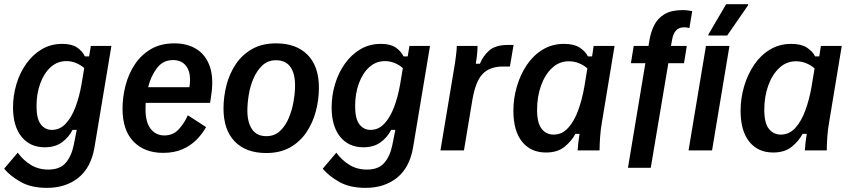

<svg xmlns="http://www.w3.org/2000/svg" viewBox="-29 -720 4074 919"><path d="M195.8 179.2Q120.8 179.2 70.8 151.2Q20.8 123.3 -9.2 87.5L55.8 10.8Q82.5 47.5 119.2 69.6Q155.8 91.7 202.5 91.7Q257.5 91.7 285.4 59.6Q313.3 27.5 324.2 -27.5L338.3 -98.3H318.3Q300 -62.5 267.5 -38.8Q235 -15 185 -15Q115 -15 74.2 -65.4Q33.3 -115.8 33.3 -205.8Q33.3 -262.5 49.6 -317.1Q65.8 -371.7 96.7 -415Q127.5 -458.3 170.8 -484.2Q214.2 -510 269.2 -510Q314.2 -510 339.6 -492.9Q365 -475.8 377.5 -450H397.5L405.8 -500H504.2L423.3 -15Q406.7 82.5 346.2 130.8Q285.8 179.2 195.8 179.2ZM219.2 -98.3Q258.3 -98.3 286.2 -128.8Q314.2 -159.2 332.5 -208.3Q350.8 -257.5 360.8 -314.2L374.2 -394.2Q335 -427.5 288.3 -427.5Q245.8 -427.5 213.8 -398.8Q181.7 -370 163.8 -320.8Q145.8 -271.7 145.8 -211.7Q145.8 -151.7 166.2 -125Q186.7 -98.3 219.2 -98.3Z M751.7 11.7Q662.5 11.7 610 -42.5Q557.5 -96.7 557.5 -199.2Q557.5 -255.8 572.1 -311.7Q586.7 -367.5 617.1 -412.9Q647.5 -458.3 694.2 -485.4Q740.8 -512.5 805.8 -512.5Q868.3 -512.5 912.9 -484.2Q957.5 -455.8 976.3 -398.8Q995 -341.7 980.8 -255.8L976.7 -227.5H668.3Q667.5 -212.5 667.5 -198.3Q667.5 -134.2 692.5 -102.9Q717.5 -71.7 757.5 -71.7Q800 -71.7 827.1 -101.7Q854.2 -131.7 870 -168.3L957.5 -111.7Q939.2 -79.2 911.3 -50.8Q883.3 -22.5 843.8 -5.4Q804.2 11.7 751.7 11.7ZM799.2 -432.5Q750.8 -432.5 721.7 -393.3Q692.5 -354.2 680 -302.5H877.5Q887.5 -364.2 865.8 -398.3Q844.2 -432.5 799.2 -432.5Z M1245.8 12.5Q1148.3 12.5 1094.6 -42.9Q1040.8 -98.3 1040.8 -200.8Q1040.8 -256.7 1055 -312.1Q1069.2 -367.5 1099.6 -412.9Q1130 -458.3 1177.9 -485.4Q1225.8 -512.5 1292.5 -512.5Q1389.2 -512.5 1443.3 -457.5Q1497.5 -402.5 1497.5 -300Q1497.5 -243.3 1482.9 -187.9Q1468.3 -132.5 1437.9 -87.1Q1407.5 -41.7 1359.6 -14.6Q1311.7 12.5 1245.8 12.5ZM1245.8 -68.3Q1285 -68.3 1311.2 -92.9Q1337.5 -117.5 1353.3 -155.4Q1369.2 -193.3 1376.2 -235Q1383.3 -276.7 1383.3 -310.8Q1383.3 -369.2 1360.4 -400.4Q1337.5 -431.7 1292.5 -431.7Q1253.3 -431.7 1227.1 -407.1Q1200.8 -382.5 1184.6 -345Q1168.3 -307.5 1161.7 -266.2Q1155 -225 1155 -190.8Q1155 -134.2 1177.5 -101.3Q1200 -68.3 1245.8 -68.3Z M1720.8 179.2Q1645.8 179.2 1595.8 151.2Q1545.8 123.3 1515.8 87.5L1580.8 10.8Q1607.5 47.5 1644.2 69.6Q1680.8 91.7 1727.5 91.7Q1782.5 91.7 1810.4 59.6Q1838.3 27.5 1849.2 -27.5L1863.3 -98.3H1843.3Q1825 -62.5 1792.5 -38.8Q1760 -15 1710 -15Q1640 -15 1599.2 -65.4Q1558.3 -115.8 1558.3 -205.8Q1558.3 -262.5 1574.6 -317.1Q1590.8 -371.7 1621.7 -415Q1652.5 -458.3 1695.8 -484.2Q1739.2 -510 1794.2 -510Q1839.2 -510 1864.6 -492.9Q1890 -475.8 1902.5 -450H1922.5L1930.8 -500H2029.2L1948.3 -15Q1931.7 82.5 1871.2 130.8Q1810.8 179.2 1720.8 179.2ZM1744.2 -98.3Q1783.3 -98.3 1811.2 -128.8Q1839.2 -159.2 1857.5 -208.3Q1875.8 -257.5 1885.8 -314.2L1899.2 -394.2Q1860 -427.5 1813.3 -427.5Q1770.8 -427.5 1738.8 -398.8Q1706.7 -370 1688.8 -320.8Q1670.8 -271.7 1670.8 -211.7Q1670.8 -151.7 1691.2 -125Q1711.7 -98.3 1744.2 -98.3Z M2079.2 0 2142.5 -380Q2149.2 -417.5 2153.3 -451.2Q2157.5 -485 2157.5 -500H2256.7Q2256.7 -483.3 2254.6 -460.8Q2252.5 -438.3 2248.3 -415H2268.3Q2282.5 -451.7 2312.5 -478.3Q2342.5 -505 2403.3 -505H2429.2L2411.7 -401.7H2379.2Q2315 -401.7 2280.8 -365.8Q2246.7 -330 2231.7 -240L2191.7 0Z M2584.2 10Q2511.7 10 2470 -41.7Q2428.3 -93.3 2428.3 -190Q2428.3 -249.2 2445 -306.2Q2461.7 -363.3 2492.9 -409.6Q2524.2 -455.8 2569.2 -482.9Q2614.2 -510 2670.8 -510Q2718.3 -510 2745.8 -492.1Q2773.3 -474.2 2785 -450H2805L2812.5 -500H2912.5L2851.7 -132.5Q2845.8 -100 2843.3 -63.3Q2840.8 -26.7 2840.8 0H2735.8Q2736.7 -16.7 2739.2 -38.3Q2741.7 -60 2745 -79.2H2725Q2707.5 -45.8 2673.8 -17.9Q2640 10 2584.2 10ZM2620.8 -75.8Q2661.7 -75.8 2690.8 -108.3Q2720 -140.8 2738.8 -192.9Q2757.5 -245 2767.5 -302.5L2782.5 -392.5Q2765.8 -407.5 2742.9 -417.1Q2720 -426.7 2693.3 -426.7Q2647.5 -426.7 2613.3 -394.6Q2579.2 -362.5 2560.4 -309.6Q2541.7 -256.7 2541.7 -194.2Q2541.7 -130.8 2563.8 -103.3Q2585.8 -75.8 2620.8 -75.8Z M2976.7 83.3 3060 -417.5H2990.8L3004.2 -500H3075L3080 -530Q3086.7 -568.3 3102.9 -600.4Q3119.2 -632.5 3151.7 -652.1Q3184.2 -671.7 3238.3 -671.7Q3251.7 -671.7 3264.2 -670Q3276.7 -668.3 3284.2 -666.7L3270.8 -585.8Q3265 -587.5 3259.2 -588.3Q3253.3 -589.2 3244.2 -589.2Q3197.5 -589.2 3187.5 -527.5L3182.5 -500H3258.3L3245 -417.5H3170L3085.8 83.3Z M3266.7 0 3350 -500H3462.5L3379.2 0ZM3361.7 -550V-555L3446.7 -700H3551.7V-695L3451.7 -550Z M3671.7 10Q3599.2 10 3557.5 -41.7Q3515.8 -93.3 3515.8 -190Q3515.8 -249.2 3532.5 -306.2Q3549.2 -363.3 3580.4 -409.6Q3611.7 -455.8 3656.7 -482.9Q3701.7 -510 3758.3 -510Q3805.8 -510 3833.3 -492.1Q3860.8 -474.2 3872.5 -450H3892.5L3900 -500H4000L3939.2 -132.5Q3933.3 -100 3930.8 -63.3Q3928.3 -26.7 3928.3 0H3823.3Q3824.2 -16.7 3826.7 -38.3Q3829.2 -60 3832.5 -79.2H3812.5Q3795 -45.8 3761.2 -17.9Q3727.5 10 3671.7 10ZM3708.3 -75.8Q3749.2 -75.8 3778.3 -108.3Q3807.5 -140.8 3826.2 -192.9Q3845 -245 3855 -302.5L3870 -392.5Q3853.3 -407.5 3830.4 -417.1Q3807.5 -426.7 3780.8 -426.7Q3735 -426.7 3700.8 -394.6Q3666.7 -362.5 3647.9 -309.6Q3629.2 -256.7 3629.2 -194.2Q3629.2 -130.8 3651.2 -103.3Q3673.3 -75.8 3708.3 -75.8Z"/></svg>

Font: Familjen Grotesk GF Medium
Style: Italic
Weight: 500
Designer: Anders Wikstroem, Jonas Baeckman, Matilda Gysing, Kristian Moeller
Foundry: Familjen STHML AB
Version: Version 2.000; Beta; Release 4; Build 6